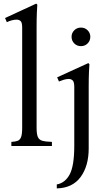

<svg xmlns="http://www.w3.org/2000/svg" viewBox="-20 -810 608 1065"><path d="M183 -101Q183 -66 190 -50Q197 -34 215.5 -29Q234 -24 268 -23V0H43V-23Q65 -24 78 -29Q91 -34 97 -50Q103 -66 103 -101V-657Q103 -685 94.5 -693Q86 -701 72 -701Q59 -701 44.5 -697Q30 -693 18 -687L8 -710L181 -790L187 -784Q186 -776 184.5 -741Q183 -706 183 -658ZM470 -460 476 -454Q475 -446 473.5 -411Q472 -376 472 -328V13Q472 111 427 172Q382 233 295 235V213Q341 205 366.5 157.5Q392 110 392 -2V-327Q392 -355 383.5 -363.5Q375 -372 361 -372Q348 -372 333.5 -367.5Q319 -363 307 -358L297 -381ZM429 -554Q407 -554 392 -569Q377 -584 377 -606Q377 -627 392 -642Q407 -657 429 -657Q451 -657 466 -642Q481 -627 481 -606Q481 -584 466 -569Q451 -554 429 -554Z"/></svg>

Font: Bona Nova
Style: Regular
Weight: 400
Designer: Mateusz Machalski
Foundry: Capitalics
Version: Version 4.001; ttfautohint (v1.8.3)